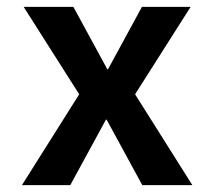

<svg xmlns="http://www.w3.org/2000/svg" viewBox="-20 -540 625 560"><path d="M291 -191H289L185 0H44L211 -265L49 -520H194L293 -338H295L394 -520H536L374 -265L541 0H395Z"/></svg>

Font: Mplus 1p Bold
Style: Bold
Weight: 700
Version: Version 1.061